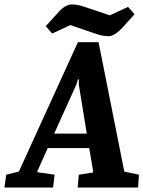

<svg xmlns="http://www.w3.org/2000/svg" viewBox="-77 -845 646 865"><path d="M129 -727 179 -782Q196 -803 213.5 -814Q231 -825 246 -825Q265 -825 280.5 -821Q296 -817 313 -811L418 -776L500 -814L529 -781L479 -725Q461 -705 444 -693.5Q427 -682 412 -682Q393 -682 377.5 -686Q362 -690 345 -696L240 -732L158 -694ZM-49 -58 8 -72 274 -655H367L483 -72L549 -58L545 0H273L278 -58L342 -68V-77L325 -178H138L92 -75V-69L169 -58L162 0H-57ZM314 -243 278 -464V-488H274L267 -464L167 -243Z"/></svg>

Font: Faustina VF Beta
Style: Italic
Weight: 400
Italic angle: -8°
Designer: Alfonso Garcia
Foundry: Omnibus-Type
Version: Version 1.006